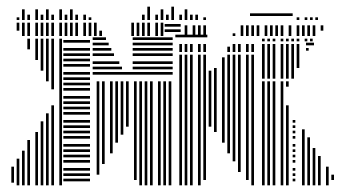

<svg xmlns="http://www.w3.org/2000/svg" viewBox="-20 -556 1036 576"><path d="M22 -8H14V-56H22ZM38 0H30V-80H38ZM54 0H46V-104H54ZM70 0H62V-136H70ZM70 -408H62V-440H70ZM94 0H86V-160H94ZM94 -376H86V-440H94ZM110 0H102V-192H110ZM110 -344H102V-440H110ZM126 0H118V-216H126ZM126 -312H118V-440H126ZM142 0H134V-240H142ZM142 -288H134V-440H142ZM166 0H158V-440H166ZM250 -12H170V-20H250ZM250 -28H170V-36H250ZM250 -44H170V-52H250ZM250 -68H170V-76H250ZM250 -84H170V-92H250ZM250 -100H170V-108H250ZM250 -116H170V-124H250ZM250 -140H170V-148H250ZM250 -156H170V-164H250ZM250 -172H170V-180H250ZM250 -188H170V-196H250ZM250 -212H170V-220H250ZM250 -228H170V-236H250ZM250 -244H170V-252H250ZM250 -260H170V-268H250ZM250 -284H170V-292H250ZM250 -300H170V-308H250ZM250 -316H170V-324H250ZM250 -332H170V-340H250ZM250 -356H170V-364H250ZM250 -372H170V-380H250ZM250 -388H170V-396H250ZM250 -404H170V-412H250ZM250 -428H170V-436H250ZM278 -32H270V-312H278ZM294 -64H286V-312H294ZM318 -96H310V-312H318ZM334 -128H326V-312H334ZM350 -152H342V-312H350ZM366 -176H358V-312H366ZM390 -16H382V-312H390ZM406 0H398V-312H406ZM422 0H414V-312H422ZM438 0H430V-312H438ZM462 0H454V-312H462ZM478 0H470V-312H478ZM494 0H486V-312H494ZM498 -332H258V-340H498ZM346 -348H258V-356H346ZM498 -348H378V-356H498ZM338 -364H258V-372H338ZM498 -364H378V-372H498ZM322 -388H258V-396H322ZM498 -388H378V-396H498ZM314 -404H258V-412H314ZM498 -404H378V-412H498ZM306 -420H258V-428H306ZM498 -420H378V-428H498ZM298 -436H258V-444H298ZM498 -436H378V-444H498ZM526 0H518V-392H526ZM542 0H534V-392H542ZM558 0H550V-392H558ZM582 0H574V-392H582ZM598 -16H590V-392H598ZM614 -176H606V-344H614ZM630 -160H622V-352H630ZM654 -128H646V-384H654ZM670 -96H662V-392H670ZM686 -72H678V-392H686ZM702 -40H694V-392H702ZM726 -16H718V-392H726ZM742 0H734V-392H742ZM526 -400H518V-424H526ZM542 -400H534V-424H542ZM558 -400H550V-424H558ZM582 -400H574V-424H582ZM598 -400H590V-424H598ZM670 -400H662V-416H670ZM686 -400H678V-424H686ZM702 -400H694V-424H702ZM726 -400H718V-424H726ZM742 -400H734V-424H742ZM602 -444H506V-452H602ZM774 0H766V-312H774ZM790 0H782V-312H790ZM806 0H798V-312H806ZM830 0H822V-312H830ZM846 0H838V-240H846ZM846 -296H838V-312H846ZM866 -12H858V-20H866ZM866 -28H858V-36H866ZM866 -44H858V-52H866ZM866 -68H858V-76H866ZM866 -84H858V-92H866ZM866 -100H858V-108H866ZM866 -116H858V-124H866ZM866 -140H858V-148H866ZM866 -156H858V-164H866ZM866 -172H858V-180H866ZM866 -188H858V-196H866ZM894 0H886V-168H894ZM910 0H902V-144H910ZM926 0H918V-112H926ZM942 0H934V-88H942ZM966 0H958V-56H966ZM982 -16H974V-32H982ZM774 -320H766V-424H774ZM790 -320H782V-424H790ZM806 -320H798V-424H806ZM830 -320H822V-424H830ZM846 -320H838V-424H846ZM862 -320H854V-424H862ZM878 -352H870V-424H878ZM906 -404H898V-412H906ZM922 -420H898V-428H922ZM774 -432H766V-440H774ZM790 -432H782V-440H790ZM806 -432H798V-440H806ZM830 -432H822V-440H830ZM846 -432H838V-440H846ZM862 -432H854V-440H862ZM878 -432H870V-440H878ZM902 -432H894V-440H902ZM918 -432H910V-440H918ZM38 -464H30V-488H38ZM54 -448H46V-488H54ZM70 -448H62V-488H70ZM94 -448H86V-488H94ZM110 -448H102V-488H110ZM126 -448H118V-488H126ZM142 -448H134V-488H142ZM166 -448H158V-488H166ZM182 -448H174V-488H182ZM198 -448H190V-488H198ZM214 -448H206V-488H214ZM238 -448H230V-488H238ZM254 -448H246V-488H254ZM270 -448H262V-488H270ZM286 -448H278V-464H286ZM382 -448H374V-488H382ZM398 -448H390V-488H398ZM414 -448H406V-488H414ZM430 -448H422V-488H430ZM454 -448H446V-488H454ZM470 -448H462V-488H470ZM522 -460H474V-468H522ZM522 -476H474V-484H522ZM542 -448H534V-480H542ZM566 -448H558V-480H566ZM582 -448H574V-480H582ZM598 -448H590V-480H598ZM686 -448H678V-456H686ZM710 -448H702V-480H710ZM726 -448H718V-480H726ZM742 -448H734V-480H742ZM758 -448H750V-480H758ZM782 -448H774V-480H782ZM798 -448H790V-480H798ZM814 -448H806V-480H814ZM830 -448H822V-480H830ZM854 -448H846V-480H854ZM878 -448H870V-480H878ZM894 -448H886V-480H894ZM910 -448H902V-480H910ZM926 -448H918V-480H926ZM950 -464H942V-480H950ZM38 -496H30V-504H38ZM54 -496H46V-512H54ZM70 -496H62V-512H70ZM94 -496H86V-512H94ZM110 -496H102V-512H110ZM126 -496H118V-512H126ZM142 -496H134V-512H142ZM166 -496H158V-512H166ZM182 -496H174V-512H182ZM198 -496H190V-512H198ZM214 -496H206V-512H214ZM238 -496H230V-512H238ZM254 -496H246V-504H254ZM414 -496H406V-512H414ZM430 -496H422V-512H430ZM454 -496H446V-512H454ZM470 -496H462V-512H470ZM486 -496H478V-512H486ZM502 -496H494V-512H502ZM526 -496H518V-512H526ZM542 -496H534V-512H542ZM558 -496H550V-512H558ZM574 -496H566V-512H574ZM598 -496H590V-504H598ZM858 -508H730V-516H858ZM878 -496H870V-504H878ZM902 -496H894V-504H902ZM918 -496H910V-504H918ZM934 -496H926V-504H934ZM54 -512H46V-528H54ZM94 -512H86V-528H94ZM126 -512H118V-528H126ZM166 -512H158V-528H166ZM198 -512H190V-528H198ZM430 -512H422V-536H430ZM470 -512H462V-528H470ZM502 -512H494V-536H502ZM542 -512H534V-528H542Z"/></svg>

Font: Rubik Lines
Style: Regular
Weight: 400
Designer: Hubert and Fischer, NaN
Foundry: Hubert and Fischer, NaN
Version: Version 2.201